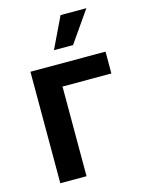

<svg xmlns="http://www.w3.org/2000/svg" viewBox="-114 -822 673 891"><g transform="rotate(-15 222.0 -376.5)"><path d="M423.8 -535.6V-430.7H189V0H63V-535.6ZM194.3 -604 266.1 -753.4H390.1L286.1 -604Z"/></g></svg>

Font: Inter 20pt SemiBold
Style: Regular
Weight: 600
Version: Version 4.001;git-66647c0bb